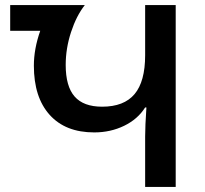

<svg xmlns="http://www.w3.org/2000/svg" viewBox="-20 -734 804 754"><path d="M550 -198Q550 -239 555 -312H550Q521 -266 467.5 -240Q414 -214 350 -214Q237 -214 175 -283Q113 -352 113 -476Q113 -542 138 -613H20V-714H313Q280 -672 259 -608Q238 -544 238 -479Q238 -395 273 -355Q308 -315 381 -315Q467 -315 508.5 -364.5Q550 -414 550 -517V-714H670V0H550Z"/></svg>

Font: Noto Sans Georgian Medium
Style: Regular
Weight: 500
Designer: Monotype Design team
Foundry: Monotype Imaging Inc.
Version: Version 1.000